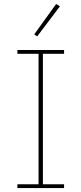

<svg xmlns="http://www.w3.org/2000/svg" viewBox="-20 -951 412 971"><path d="M68 0V-19H175V-679H68V-698H304V-679H197V-19H304V0ZM168 -767 153 -777 264 -931 283 -919Z"/></svg>

Font: IBM Plex Sans Thai Thin
Style: Regular
Weight: 100
Designer: Mike Abbink, Paul van der Laan, Pieter van Rosmalen, Ben Mitchell, Mark Frömberg
Foundry: Bold Monday
Version: Version 1.1